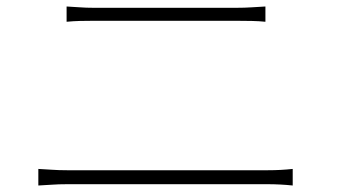

<svg xmlns="http://www.w3.org/2000/svg" viewBox="-20 -649 1040 591"><path d="M185 -629Q206 -628 225.5 -626.5Q245 -625 268 -625Q280 -625 313.5 -625Q347 -625 392.5 -625Q438 -625 487.5 -625Q537 -625 583 -625Q629 -625 662.5 -625Q696 -625 708 -625Q733 -625 755.5 -626.5Q778 -628 797 -629V-582Q778 -584 755 -584.5Q732 -585 708 -585Q697 -585 663.5 -585Q630 -585 583.5 -585Q537 -585 487 -585Q437 -585 391 -585Q345 -585 312.5 -585Q280 -585 268 -585Q245 -585 225.5 -584.5Q206 -584 185 -582ZM98 -129Q120 -128 140 -126.5Q160 -125 186 -125Q197 -125 233.5 -125Q270 -125 322.5 -125Q375 -125 435 -125Q495 -125 555.5 -125Q616 -125 668 -125Q720 -125 757 -125Q794 -125 805 -125Q825 -125 843.5 -126Q862 -127 881 -129V-78Q862 -80 842.5 -81Q823 -82 805 -82Q794 -82 757 -82Q720 -82 668 -82Q616 -82 555.5 -82Q495 -82 435 -82Q375 -82 322.5 -82Q270 -82 233.5 -82Q197 -82 186 -82Q160 -82 140 -80.5Q120 -79 98 -78Z"/></svg>

Font: Noto Sans TC ExtraLight
Style: Regular
Weight: 250
Designer: Ryoko NISHIZUKA  (kana, bopomofo & ideographs); Paul D. Hunt (Latin, Greek & Cyrillic); Sandoll Communications , Soo-you
Foundry: Adobe
Version: Version 2.004-H2;hotconv 1.0.118;makeotfexe 2.5.65603